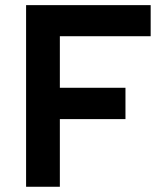

<svg xmlns="http://www.w3.org/2000/svg" viewBox="-20 -713 626 733"><path d="M79.6 0V-693.4H555.2V-574.7H208.5V-377.9H459V-258.3H208.5V0Z"/></svg>

Font: CaskaydiaMono NF
Style: Bold
Weight: 700
Designer: Aaron Bell
Foundry: Saja Typeworks
Version: Version 2111.001; ttfautohint (v1.8.4);Nerd Fonts 3.1.1